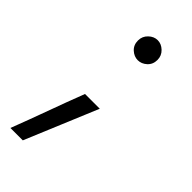

<svg xmlns="http://www.w3.org/2000/svg" viewBox="-157 -360 515 515"><g transform="rotate(45 100.0 -103.0)"><path d="M149 -288Q149 -304 137.5 -315Q126 -326 112 -326Q98 -326 86.5 -315Q75 -304 75 -288Q75 -271 86.5 -260.5Q98 -250 112 -250Q126 -250 137.5 -260.5Q149 -271 149 -288ZM46 120Q68 68 89 17Q110 -34 132 -86H76Q56 -34 37.5 17Q19 68 -1 120Z"/></g></svg>

Font: Josefin Slab Thin Medium
Style: Regular
Weight: 500
Version: Version 2.000